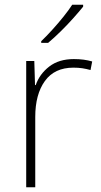

<svg xmlns="http://www.w3.org/2000/svg" viewBox="-20 -879 423 806"><path d="M290 -631Q312 -631 331 -628.5Q350 -626 367 -621L360 -585Q342 -590 325.5 -592.5Q309 -595 288 -595Q209 -595 168.5 -539Q128 -483 128 -388V-93H90V-623H124L127 -522H130Q146 -568 186.5 -599.5Q227 -631 290 -631ZM329 -851Q312 -830 287.5 -802.5Q263 -775 235 -747.5Q207 -720 182 -699H153V-706Q174 -726 199 -753.5Q224 -781 246.5 -809Q269 -837 283 -859H329Z"/></svg>

Font: Noto Sans Telugu UI ExtraLight
Style: Regular
Weight: 200
Designer: Jelle Bosma - Monotype Design Team
Foundry: Monotype Imaging Inc.
Version: Version 2.005; ttfautohint (v1.8.4.7-5d5b)